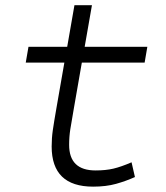

<svg xmlns="http://www.w3.org/2000/svg" viewBox="-20 -694 626 724"><path d="M331.1 9.8Q174.8 9.8 174.8 -141.6Q174.8 -173.3 179.2 -203.6Q183.6 -233.9 192.9 -287.1L222.7 -458H77.1L87.4 -517.6H233.4L260.7 -674.3H326.7L299.3 -517.6H535.6L525.4 -458H288.6L258.8 -287.1Q249.5 -234.9 245.1 -206.5Q240.7 -178.2 240.7 -147.9Q240.7 -51.3 340.3 -51.3Q378.4 -51.3 407.5 -58.1Q436.5 -64.9 476.1 -82L488.8 -26.4Q455.1 -11.2 417.5 -0.7Q379.9 9.8 331.1 9.8Z"/></svg>

Font: Cascadia Code Light
Style: Italic
Weight: 300
Italic angle: -10°
Monospace: yes
Designer: Aaron Bell
Foundry: Saja Typeworks
Version: Version 2404.023; ttfautohint (v1.8.4)